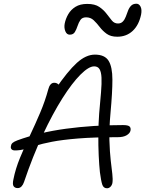

<svg xmlns="http://www.w3.org/2000/svg" viewBox="-20 -1001 779 1030"><path d="M554 9Q535 9 528.5 -11Q522 -31 516 -77Q512 -114 509.5 -167Q507 -220 507.5 -279Q508 -338 512 -392Q518 -458 522 -506Q526 -554 524.5 -584.5Q523 -615 514 -630Q505 -645 485 -645Q456 -645 411.5 -600.5Q367 -556 315 -474Q263 -392 209.5 -278Q156 -164 109 -25Q104 -10 95.5 -1Q87 8 75 8Q60 8 53 -2Q46 -12 52 -39Q63 -95 87 -153.5Q111 -212 140 -273Q169 -334 195.5 -396.5Q222 -459 239 -522Q243 -538 251 -547.5Q259 -557 271 -557Q283 -557 292 -549.5Q301 -542 306 -528L276 -521Q343 -619 392 -663.5Q441 -708 489 -708Q542 -708 562.5 -675Q583 -642 583 -573.5Q583 -505 573 -397Q565 -310 567 -247Q569 -184 574 -140.5Q579 -97 582.5 -68Q586 -39 583 -19Q580 -6 572 1.5Q564 9 554 9ZM60 -194Q47 -194 41.5 -201Q36 -208 39 -218Q40 -228 47.5 -234.5Q55 -241 73 -248Q190 -291 334.5 -310.5Q479 -330 640 -330Q667 -330 675 -322.5Q683 -315 680 -300Q677 -286 659.5 -275.5Q642 -265 611 -265Q483 -265 398 -258Q313 -251 259 -240.5Q205 -230 170.5 -219Q136 -208 111.5 -201Q87 -194 60 -194ZM354 -815Q338 -815 330.5 -833.5Q323 -852 327 -874Q332 -900 346 -924.5Q360 -949 385 -964.5Q410 -980 448 -980Q489 -980 512.5 -964Q536 -948 551.5 -927.5Q567 -907 580 -891Q593 -875 613 -875Q629 -875 639 -885.5Q649 -896 655 -912Q661 -928 667 -944Q673 -960 683.5 -970.5Q694 -981 712 -981Q726 -981 734 -965.5Q742 -950 737 -923Q725 -866 691.5 -835Q658 -804 609 -804Q574 -804 552.5 -819.5Q531 -835 515 -856Q499 -877 482.5 -892.5Q466 -908 442 -908Q421 -908 411.5 -894Q402 -880 396 -861.5Q390 -843 381.5 -829Q373 -815 354 -815Z"/></svg>

Font: Shantell Sans Light
Style: Italic
Weight: 300
Italic angle: -11°
Designer: Stephen Nixon, Anya Danilova, Shantell Martin
Foundry: Arrow Type
Version: Version 1.008;[ac192a2d6]